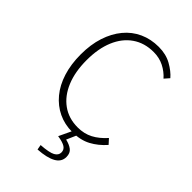

<svg xmlns="http://www.w3.org/2000/svg" viewBox="-285 -846 1192 1192"><g transform="rotate(45 311.5 -249.5)"><path d="M365 13Q298 13 242.5 -13.5Q187 -40 146 -89.5Q105 -139 83 -209Q61 -279 61 -365Q61 -452 83.5 -521Q106 -590 147 -639.5Q188 -689 245 -715Q302 -741 371 -741Q435 -741 483 -714Q531 -687 559 -654L531 -622Q502 -655 461.5 -675.5Q421 -696 371 -696Q291 -696 232.5 -655.5Q174 -615 143 -541Q112 -467 112 -366Q112 -264 143 -189Q174 -114 231.5 -72.5Q289 -31 368 -31Q424 -31 468 -54Q512 -77 552 -122L581 -90Q539 -42 487.5 -14.5Q436 13 365 13ZM289 242 283 209Q355 204 381 189.5Q407 175 407 150Q407 126 387 113Q367 100 321 93L366 -2H404L371 73Q406 81 427.5 97.5Q449 114 449 148Q449 191 408 214Q367 237 289 242Z"/></g></svg>

Font: Noto Sans JP Thin ExtraLight
Style: Regular
Weight: 250
Version: Version 2.004-H2;hotconv 1.0.118;makeotfexe 2.5.65603